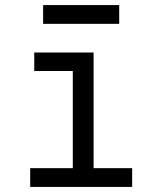

<svg xmlns="http://www.w3.org/2000/svg" viewBox="-20 -737 640 757"><path d="M99 0V-74H267V-457H115V-530H349V-74H501V0ZM150 -643V-717H450V-643Z"/></svg>

Font: Iosevka Curly Slab Extended
Style: Regular
Weight: 400
Width: 7
Monospace: yes
Designer: Belleve Invis
Foundry: Belleve Invis
Version: Version 11.1.0; ttfautohint (v1.8.3)